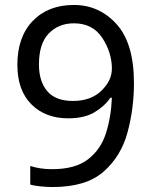

<svg xmlns="http://www.w3.org/2000/svg" viewBox="-20 -744 612 774"><path d="M520 -409Q520 -569 450 -646.5Q380 -724 278 -724Q174 -724 112 -659.5Q50 -595 50 -483Q50 -380 106.5 -323.5Q163 -267 255 -267Q320 -267 361 -291.5Q402 -316 425 -350H431Q428 -272 407 -206.5Q386 -141 334.5 -101.5Q283 -62 190 -62Q141 -62 102 -75V0Q118 5 145 7.5Q172 10 192 10Q327 10 397.5 -52Q468 -114 494 -210Q520 -306 520 -409ZM278 -650Q354 -650 392.5 -591Q431 -532 431 -467Q431 -419 388.5 -378Q346 -337 274 -337Q204 -337 170.5 -376.5Q137 -416 137 -484Q137 -568 176.5 -609Q216 -650 278 -650Z"/></svg>

Font: Noto Sans Arabic UI
Style: Regular
Weight: 400
Designer: Nadine Chahine - Monotype Design Team
Foundry: Monotype Imaging Inc.
Version: Version 1.900